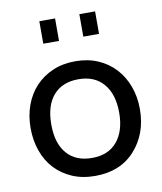

<svg xmlns="http://www.w3.org/2000/svg" viewBox="-81 -766 711 841"><g transform="rotate(-10 275.0 -345.0)"><path d="M452 -62Q387 10 275 10Q218 10 173 -9.5Q128 -29 96.5 -63Q65 -97 48.5 -144Q32 -191 32 -245Q32 -300 49 -346.5Q66 -393 97.5 -427Q129 -461 174 -480.5Q219 -500 275 -500Q331 -500 376 -480.5Q421 -461 452.5 -426.5Q484 -392 501 -345.5Q518 -299 518 -245Q518 -135 452 -62ZM386 -374Q347 -420 275 -420Q203 -420 163.5 -374.5Q124 -329 124 -245Q124 -161 163.5 -115.5Q203 -70 275 -70Q348 -70 387 -117Q426 -164 426 -245Q426 -328 386 -374ZM399 -600H329V-700H399ZM221 -600H151V-700H221Z"/></g></svg>

Font: Cabin
Style: Regular
Weight: 400
Designer: Pablo Impallari
Foundry: Pablo Impallari
Version: Version 1.007